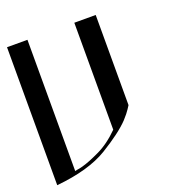

<svg xmlns="http://www.w3.org/2000/svg" viewBox="-108 -647 668 733"><g transform="rotate(-20 226.0 -280.5)"><path d="M1 0C88.9 -8.5 158.5 -28.3 210 -59.6C262 -91.5 300.1 -120.1 324.2 -145.5C337.2 -159.8 346.7 -171.5 352.5 -180.7L361.3 -194.3V-533.2V-560.5H274.4V-533.2V-126C245.8 -97.3 216.8 -76.2 187.5 -62.5C158.9 -48.8 135.1 -39.4 116.2 -34.2C106.4 -31.6 98.6 -29.9 92.8 -29.3L84 -27.3V-126V-533.2V-560.5H1Z"/></g></svg>

Font: Cully Mac
Style: Regular
Weight: 400
Designer: Arif Nurcahyadi
Version: Version 1.0